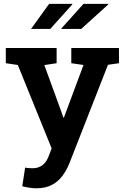

<svg xmlns="http://www.w3.org/2000/svg" viewBox="-20 -782 658 1015"><path d="M171.4 213.4Q154.8 213.4 134.5 210.2Q114.3 207 97.7 202.6L112.8 104Q121.1 106 133.3 106.7Q145.5 107.4 152.8 107.4Q214.8 107.4 238.8 40L252.9 2.4L74.2 -438.5L10.7 -447.8V-528.3H279.3V-447.8L214.4 -438L301.8 -198.2L314.9 -160.6H317.9L421.4 -438.5L356.9 -447.8V-528.3H608.9V-447.8L550.8 -439.5L347.7 79.1Q333 116.2 310.8 146.7Q288.6 177.2 254.6 195.3Q220.7 213.4 171.4 213.4ZM305.2 -628.9 304.2 -631.3 421.4 -761.7H551.8L552.7 -758.8L409.2 -628.9ZM362.8 -759.3 245.6 -628.9H144L239.7 -761.7H361.8Z"/></svg>

Font: Roboto Slab SemiBold
Style: Regular
Weight: 600
Designer: Google
Version: Version 2.001; ttfautohint (v1.8.3)